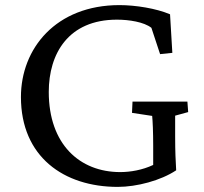

<svg xmlns="http://www.w3.org/2000/svg" viewBox="-20 -721 800 752"><path d="M441 11C516 11 610 -14 670 -54C668 -91 666 -125 666 -187V-268L717 -282L714 -323H499L497 -279L576 -267C578 -247 580 -204 580 -151V-75C538 -55 490 -47 451 -47C292 -47 171 -156 171 -361C171 -511 248 -644 438 -644C485 -644 544 -635 573 -612L607 -509L655 -514L646 -665C592 -688 511 -701 448 -701C199 -701 62 -531 62 -341C62 -107 230 11 441 11Z"/></svg>

Font: TPK Tissa Web Quiz
Style: Regular
Weight: 400
Designer: Jacques Le Bailly, Suppakit Chalermlarp | Katatrad Co.,Ltd.
Foundry: Jacques Le Bailly, Cadson Demak Co.,Ltd.
Version: Version 5.000;Glyphs 3.1.2 (3151)